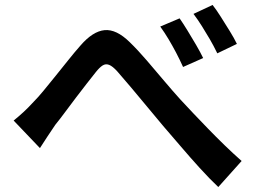

<svg xmlns="http://www.w3.org/2000/svg" viewBox="-20 -759 1040 774"><path d="M35 -273Q56 -290 75 -307.5Q94 -325 115 -348Q134 -367 156.5 -394.5Q179 -422 204.5 -453.5Q230 -485 255.5 -517Q281 -549 304 -575Q354 -633 401.5 -637.5Q449 -642 503 -589Q536 -557 572 -515Q608 -473 643 -431.5Q678 -390 708 -357Q732 -331 760 -301.5Q788 -272 819.5 -239.5Q851 -207 885 -174Q919 -141 954 -110L860 -5Q824 -39 785 -82Q746 -125 708.5 -169Q671 -213 638 -251Q607 -288 573 -329Q539 -370 507.5 -407.5Q476 -445 453 -471Q434 -492 420 -497.5Q406 -503 393.5 -495Q381 -487 366 -468Q350 -448 329 -421Q308 -394 285.5 -364.5Q263 -335 242 -306.5Q221 -278 203 -256Q187 -233 170.5 -207.5Q154 -182 141 -162ZM704 -685Q718 -665 735.5 -636.5Q753 -608 770.5 -578Q788 -548 799 -525L718 -489Q704 -520 689.5 -547.5Q675 -575 659.5 -601Q644 -627 626 -652ZM837 -739Q852 -720 870 -691.5Q888 -663 906 -634Q924 -605 935 -582L856 -544Q841 -575 825.5 -601.5Q810 -628 794 -653.5Q778 -679 760 -703Z"/></svg>

Font: Noto Sans KR SemiBold
Style: Regular
Weight: 600
Designer: Ryoko NISHIZUKA  (kana, bopomofo & ideographs); Paul D. Hunt (Latin, Greek & Cyrillic); Sandoll Communications , Soo-you
Foundry: Adobe
Version: Version 2.004-H2;hotconv 1.0.118;makeotfexe 2.5.65603